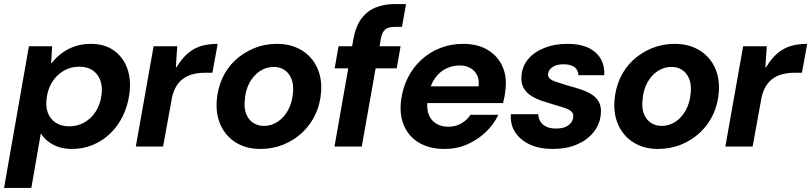

<svg xmlns="http://www.w3.org/2000/svg" viewBox="-49 -725 4014 950"><path d="M-29 205 94 -496H209L204 -413H207Q230 -443 259.5 -464Q289 -485 324 -496.5Q359 -508 400 -508Q468 -508 514 -475.5Q560 -443 580.5 -387Q601 -331 591 -259Q583 -201 559 -151.5Q535 -102 497.5 -65.5Q460 -29 411.5 -8.5Q363 12 307 12Q269 12 239 1.5Q209 -9 187.5 -26.5Q166 -44 153 -65L106 205ZM293 -100Q335 -100 369 -119.5Q403 -139 425 -173.5Q447 -208 453 -253Q459 -295 447.5 -327Q436 -359 409.5 -377Q383 -395 343 -395Q301 -395 266.5 -375Q232 -355 210 -320.5Q188 -286 182 -241Q176 -199 187.5 -167.5Q199 -136 226.5 -118Q254 -100 293 -100Z M623 0 711 -496H828L821 -392H824Q853 -439 884 -464Q915 -489 950.5 -498.5Q986 -508 1028 -508L1002 -365H966Q932 -365 904 -357.5Q876 -350 855 -334Q834 -318 819.5 -291.5Q805 -265 799 -226L758 0Z M1239 12Q1171 12 1121 -18Q1071 -48 1045 -101Q1019 -154 1023 -223Q1027 -284 1050.5 -336.5Q1074 -389 1115 -427Q1156 -465 1208.5 -486.5Q1261 -508 1321 -508Q1389 -508 1440 -478.5Q1491 -449 1517.5 -396Q1544 -343 1540 -273Q1536 -212 1512 -160Q1488 -108 1447 -69.5Q1406 -31 1353 -9.5Q1300 12 1239 12ZM1257 -102Q1294 -102 1325.5 -123Q1357 -144 1377 -181Q1397 -218 1401 -269Q1404 -310 1392 -337.5Q1380 -365 1357.5 -379.5Q1335 -394 1306 -394Q1269 -394 1237.5 -373.5Q1206 -353 1185.5 -315.5Q1165 -278 1162 -227Q1158 -187 1170 -159Q1182 -131 1205 -116.5Q1228 -102 1257 -102Z M1606 0 1700 -534Q1712 -597 1740 -634Q1768 -671 1810 -688Q1852 -705 1905 -705H1960L1940 -592H1905Q1873 -592 1857.5 -579.5Q1842 -567 1836 -536L1741 0ZM1607 -387 1626 -496H1933L1914 -387Z M2151 12Q2077 12 2025 -18.5Q1973 -49 1949.5 -104.5Q1926 -160 1936 -232Q1944 -291 1969.5 -341.5Q1995 -392 2036 -429.5Q2077 -467 2129.5 -487.5Q2182 -508 2243 -508Q2315 -508 2365 -477.5Q2415 -447 2438 -394.5Q2461 -342 2451 -275Q2450 -261 2447 -245.5Q2444 -230 2440 -215H2028L2043 -298H2319Q2323 -330 2311.5 -353Q2300 -376 2278 -388.5Q2256 -401 2224 -401Q2190 -401 2158 -385.5Q2126 -370 2103.5 -338.5Q2081 -307 2072 -259L2067 -230Q2061 -190 2071.5 -160.5Q2082 -131 2107.5 -114.5Q2133 -98 2169 -98Q2206 -98 2234 -114.5Q2262 -131 2279 -157H2417Q2394 -109 2354 -71Q2314 -33 2262.5 -10.5Q2211 12 2151 12Z M2686 12Q2619 12 2571.5 -10.5Q2524 -33 2499.5 -71.5Q2475 -110 2479 -160H2614Q2615 -141 2624.5 -124.5Q2634 -108 2653.5 -98.5Q2673 -89 2703 -89Q2729 -89 2746.5 -96Q2764 -103 2774.5 -115.5Q2785 -128 2787 -143Q2790 -162 2779 -172.5Q2768 -183 2746.5 -190.5Q2725 -198 2696 -206Q2665 -215 2633.5 -225.5Q2602 -236 2577.5 -252Q2553 -268 2540 -293Q2527 -318 2532 -357Q2537 -401 2566.5 -435Q2596 -469 2645.5 -488.5Q2695 -508 2759 -508Q2849 -508 2896.5 -466.5Q2944 -425 2941 -353H2813Q2812 -379 2793 -393Q2774 -407 2740 -407Q2706 -407 2686 -394Q2666 -381 2663 -361Q2661 -346 2671 -336.5Q2681 -327 2702.5 -320Q2724 -313 2756 -303Q2794 -293 2826.5 -282Q2859 -271 2882.5 -255Q2906 -239 2917 -214.5Q2928 -190 2923 -153Q2917 -106 2886 -68.5Q2855 -31 2804 -9.5Q2753 12 2686 12Z M3207 12Q3139 12 3089 -18Q3039 -48 3013 -101Q2987 -154 2991 -223Q2995 -284 3018.5 -336.5Q3042 -389 3083 -427Q3124 -465 3176.5 -486.5Q3229 -508 3289 -508Q3357 -508 3408 -478.5Q3459 -449 3485.5 -396Q3512 -343 3508 -273Q3504 -212 3480 -160Q3456 -108 3415 -69.5Q3374 -31 3321 -9.5Q3268 12 3207 12ZM3225 -102Q3262 -102 3293.5 -123Q3325 -144 3345 -181Q3365 -218 3369 -269Q3372 -310 3360 -337.5Q3348 -365 3325.5 -379.5Q3303 -394 3274 -394Q3237 -394 3205.5 -373.5Q3174 -353 3153.5 -315.5Q3133 -278 3130 -227Q3126 -187 3138 -159Q3150 -131 3173 -116.5Q3196 -102 3225 -102Z M3540 0 3628 -496H3745L3738 -392H3741Q3770 -439 3801 -464Q3832 -489 3867.5 -498.5Q3903 -508 3945 -508L3919 -365H3883Q3849 -365 3821 -357.5Q3793 -350 3772 -334Q3751 -318 3736.5 -291.5Q3722 -265 3716 -226L3675 0Z"/></svg>

Font: DM Sans 36pt
Style: Bold Italic
Weight: 700
Italic angle: -10°
Designer: Colophon Foundry, Jonny Pinhorn
Foundry: Colophon Foundry
Version: Version 4.004;gftools[0.9.30]